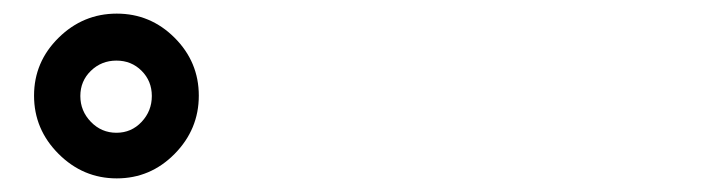

<svg xmlns="http://www.w3.org/2000/svg" viewBox="-20 -849 1040 282"><path d="M151.5 -587Q102 -587 66 -623Q30 -659 30 -708.5Q30 -758 66 -793.5Q102 -829 151.5 -829Q201 -829 236.5 -793.5Q272 -758 272 -708.5Q272 -659 236.5 -623Q201 -587 151.5 -587ZM151 -654Q173 -654 188 -670Q203 -686 203 -708Q203 -730 188 -745Q173 -760 151 -760Q129 -760 113.5 -745Q98 -730 98 -708Q98 -686 113.5 -670Q129 -654 151 -654Z"/></svg>

Font: Resource Han Rounded JP Heavy
Style: Regular
Weight: 900
Designer: Cyano Hao (round all glyphs); Ryoko NISHIZUKA 西塚涼子 (kana, bopomofo & ideographs); Paul D. Hunt (Latin, Greek & Cyrillic)
Foundry: Cyano Hao
Version: 0.990